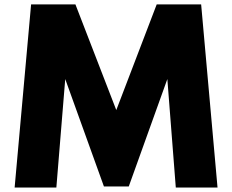

<svg xmlns="http://www.w3.org/2000/svg" viewBox="-20 -845 1045 865"><path d="M45.9 0 120.1 -825.2H319.8L503.9 -349.1L686 -825.2H886.2L960 0H772L733.9 -488.8L560.1 -4.9H448.2L273.9 -488.8L233.9 0Z"/></svg>

Font: Hussar Preview
Style: Bold
Weight: 700
Foundry: Cannot Into Space Fonts, PlusOne Fonts
Version: Version 2.29RC2 "Millennial"